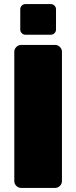

<svg xmlns="http://www.w3.org/2000/svg" viewBox="-20 -920 373 940"><path d="M79.2 -775V-875Q79.2 -885 86.7 -892.5Q94.2 -900 104.2 -900H229.2Q239.2 -900 246.7 -892.5Q254.2 -885 254.2 -875V-775Q254.2 -765 246.7 -757.5Q239.2 -750 229.2 -750H104.2Q94.2 -750 86.7 -757.5Q79.2 -765 79.2 -775ZM50 -33.3V-666.7Q50 -680 60 -690Q70 -700 83.3 -700H250Q263.3 -700 273.3 -690Q283.3 -680 283.3 -666.7V-33.3Q283.3 -20 273.3 -10Q263.3 0 250 0H83.3Q70 0 60 -10Q50 -20 50 -33.3Z"/></svg>

Font: BoonTook Mon
Style: Regular
Weight: 400
Designer: Sungsit Sawaiwan
Foundry: FontUni
Version: Version 3.0